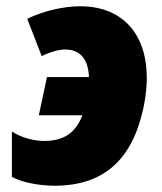

<svg xmlns="http://www.w3.org/2000/svg" viewBox="-20 -583 516 613"><path d="M154 10C313 10 403 -75 438 -239C479 -434 399 -563 236 -563C183 -563 118 -548 67 -523L113 -404C147 -420 172 -425 188 -425C236 -425 262 -394 264 -337H130L104 -215H243C221 -158 183 -133 121 -133C87 -133 47 -144 18 -163V-18C50 -1 104 10 154 10Z"/></svg>

Font: Noto Sans Black
Style: Italic
Weight: 900
Italic angle: -12°
Designer: Monotype Design Team
Foundry: Monotype Imaging Inc.
Version: Version 2.013